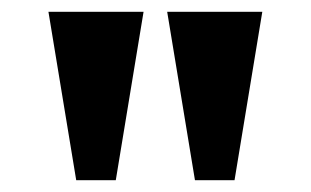

<svg xmlns="http://www.w3.org/2000/svg" viewBox="-20 -734 526 325"><path d="M109 -429 62 -714H223L176 -429ZM310 -429 263 -714H424L377 -429Z"/></svg>

Font: Noto Serif Armenian ExtraCondensed Black
Style: Regular
Weight: 900
Width: 2
Designer: Monotype Design Team
Foundry: Monotype Imaging Inc.
Version: Version 2.008; ttfautohint (v1.8.4.7-5d5b)